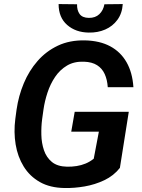

<svg xmlns="http://www.w3.org/2000/svg" viewBox="-20 -921 701 950"><path d="M617.2 -367.7 573.2 -90.3Q542.5 -51.3 496.1 -29.3Q449.7 -7.3 398.4 1.5Q347.2 10.3 299.8 9.3Q227.5 8.3 177.2 -20.3Q127 -48.8 97.2 -97.2Q67.4 -145.5 57.4 -206.3Q47.4 -267.1 55.7 -332L62 -378.9Q71.8 -446.8 97.7 -508.8Q123.5 -570.8 165.8 -619.1Q208 -667.5 266.4 -695.1Q324.7 -722.7 399.9 -721.2Q473.6 -719.7 525.4 -691.9Q577.1 -664.1 606.2 -613Q635.3 -562 640.1 -489.7H513.2Q510.7 -526.9 498 -554.7Q485.4 -582.5 460.4 -598.4Q435.5 -614.3 396 -615.7Q347.2 -617.7 311.8 -596.7Q276.4 -575.7 252.7 -540.5Q229 -505.4 215.1 -463.1Q201.2 -420.9 195.3 -379.9L188.5 -331.5Q183.6 -294.4 184.6 -253.9Q185.5 -213.4 197.5 -177.7Q209.5 -142.1 236.8 -119.6Q264.2 -97.2 311.5 -96.2Q335.9 -95.7 359.1 -99.4Q382.3 -103 403.6 -111.8Q424.8 -120.6 443.8 -135.7L469.2 -269.5H332.5L349.6 -367.7ZM496.6 -899.9 587.4 -900.9Q584.5 -855 561 -823Q537.6 -791 500.5 -774.9Q463.4 -758.8 418.9 -759.8Q354.5 -760.7 312.3 -797.6Q270 -834.5 270 -900.9L361.3 -899.9Q360.4 -870.6 373.8 -851.8Q387.2 -833 419.4 -832.5Q451.7 -832 471.4 -850.8Q491.2 -869.6 496.6 -899.9Z"/></svg>

Font: Roboto SemiBold
Style: Italic
Weight: 600
Designer: Christian Robertson
Foundry: Google
Version: Version 3.009; 2024